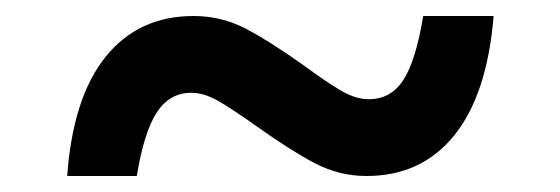

<svg xmlns="http://www.w3.org/2000/svg" viewBox="-20 -460 700 240"><path d="M222 -440Q257 -440 287.5 -424Q318 -408 360 -378Q390 -356 407.5 -346Q425 -336 441 -336Q469 -336 484.5 -360.5Q500 -385 509 -440H597Q589 -342 548 -291Q507 -240 438 -240Q404 -240 373.5 -256Q343 -272 301 -302Q270 -324 252.5 -334Q235 -344 219 -344Q192 -344 176 -319.5Q160 -295 151 -240H64Q71 -338 112 -389Q153 -440 222 -440Z"/></svg>

Font: Application Medium
Style: Regular
Weight: 500
Designer: Wei Huang
Foundry: Wei Huang
Version: Version 0.012